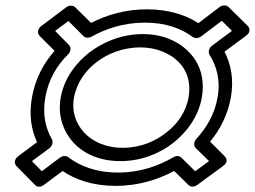

<svg xmlns="http://www.w3.org/2000/svg" viewBox="-20 -663 957 721"><path d="M797 -297C786 -233 755 -183 717 -141C707 -130 707 -115 715 -107L765 -58L713 -20L661 -71C654 -78 642 -79 632 -73C577 -41 507 -15 424 -15C340 -15 279 -40 236 -73C227 -80 213 -77 205 -71L137 -20L100 -58L165 -106C177 -115 180 -131 175 -140C151 -182 139 -232 150 -297C162 -365 194 -418 236 -459C247 -470 247 -486 239 -494L187 -547L237 -584L294 -527C301 -520 314 -520 323 -525C377 -555 444 -578 524 -578C605 -578 662 -555 704 -524C712 -518 726 -519 735 -526L813 -585L851 -547L777 -492C764 -483 761 -466 767 -457C793 -415 809 -363 797 -297ZM847 -297C859 -366 847 -422 823 -469L903 -528C926 -545 915 -561 910 -566L838 -637C830 -644 816 -645 805 -637L725 -576C679 -606 614 -628 532 -628C450 -628 381 -607 322 -577L262 -636C255 -643 240 -644 229 -636L136 -566C116 -551 123 -534 129 -528L185 -472C144 -426 112 -367 100 -297C88 -230 98 -175 119 -129L49 -77C29 -62 36 -45 42 -39L112 32C120 40 133 40 144 32L215 -21C263 12 329 35 415 35C500 35 574 11 634 -21L688 32C695 39 709 40 720 32L817 -39C841 -56 828 -72 823 -77L769 -131C806 -176 835 -231 847 -297ZM208 -297C195 -224 221 -165 257 -126C293 -88 351 -58 432 -58C513 -58 581 -88 630 -126C680 -165 725 -224 738 -297C757 -407 698 -483 615 -517C585 -529 552 -535 516 -535C435 -535 366 -504 317 -467C267 -429 221 -370 208 -297ZM258 -297C268 -353 302 -399 343 -430C382 -460 439 -485 507 -485C537 -485 564 -480 589 -470C659 -442 703 -383 688 -297C678 -240 644 -195 603 -164C563 -133 509 -108 441 -108C373 -108 326 -134 297 -164C267 -196 248 -241 258 -297Z"/></svg>

Font: Asimov
Style: XWidOuIt
Weight: 500
Designer: Google
Version: Version 2.000980; 2014